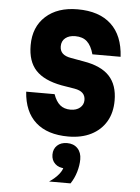

<svg xmlns="http://www.w3.org/2000/svg" viewBox="-59 -680 719 983"><g transform="rotate(5 300.0 -188.5)"><path d="M220 -191Q233 -154 254 -136.5Q275 -119 308 -119Q338 -119 356.5 -134.5Q375 -150 375 -174Q375 -196 361.5 -209.5Q348 -223 319 -228L252 -239Q161 -256 118.5 -301.5Q76 -347 76 -430Q76 -524 136.5 -579Q197 -634 300 -634Q411 -634 472.5 -577Q534 -520 540 -411H395Q383 -455 360.5 -475.5Q338 -496 300 -496Q268 -496 249 -480.5Q230 -465 230 -438Q230 -415 244 -401.5Q258 -388 287 -383L354 -371Q444 -356 486.5 -310.5Q529 -265 529 -185Q529 -122 502 -76.5Q475 -31 425.5 -6Q376 19 308 19Q201 19 141 -34.5Q81 -88 74 -191ZM306 183Q274 183 255 165Q236 147 236 118Q236 89 255 71Q274 53 306 53Q338 53 357 71.5Q376 90 376 118Q376 147 357 165Q338 183 306 183ZM231 257Q262 236 280 213.5Q298 191 299 172L306 53Q340 53 360 74Q380 95 380 130Q380 161 370 195Q360 229 341 257Z"/></g></svg>

Font: Martian Mono Condensed
Style: Bold
Weight: 700
Width: 3
Designer: Roman Shamin
Foundry: Evil Martians
Version: Version 1.000